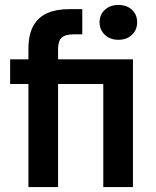

<svg xmlns="http://www.w3.org/2000/svg" viewBox="-20 -757 632 777"><path d="M95 0V-417H21V-517H95V-559Q95 -617 115 -652.5Q135 -688 171.5 -704Q208 -720 259 -720H313V-618H278Q244 -618 229.5 -604.5Q215 -591 215 -558V-517H518V0H398V-417H215V0ZM459 -596Q426 -596 404.5 -616Q383 -636 383 -667Q383 -698 404.5 -717.5Q426 -737 459 -737Q493 -737 514 -717.5Q535 -698 535 -667Q535 -636 514 -616Q493 -596 459 -596Z"/></svg>

Font: DM Sans 11pt SemiBold
Style: Regular
Weight: 600
Version: Version 4.004;gftools[0.9.30]